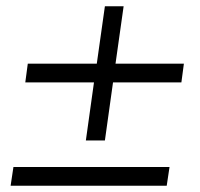

<svg xmlns="http://www.w3.org/2000/svg" viewBox="-20 -595 642 615"><path d="M255 -145H316L342 -331H561L569 -391H350L376 -575H316L290 -391H69L61 -331H281ZM14 0H514L523 -60H23Z"/></svg>

Font: Mluvka Light
Style: Italic
Weight: 300
Italic angle: -8°
Designer: Modified by Jiří Krblich, Original typeface by Gumpita Rahayu
Foundry: Gumpita Rahayu & Jiří Krblich
Version: Version 2.000;Glyphs 3.1.1 (3134)